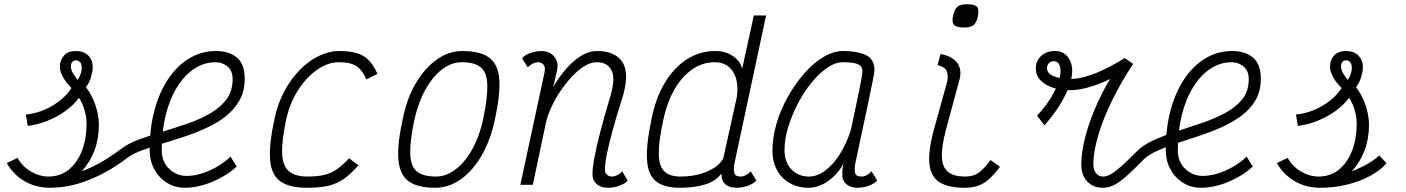

<svg xmlns="http://www.w3.org/2000/svg" viewBox="-20 -873 6640 907"><path d="M347 -495Q358 -513 362 -527Q366 -541 366 -552Q366 -569 359.5 -578Q353 -587 339 -588Q328 -588 321.5 -580.5Q315 -573 315 -560Q315 -544 323.5 -529Q332 -514 347 -495ZM554 -171Q587 -196 638 -214.5Q689 -233 748 -251Q807 -269 865.5 -289Q924 -309 972.5 -337Q1021 -365 1050 -404Q1079 -443 1079 -499Q1079 -539 1054.5 -559Q1030 -579 998 -579Q944 -579 897.5 -548Q851 -517 816.5 -461.5Q782 -406 763 -330Q744 -254 744 -163Q744 -109 779 -75.5Q814 -42 862 -42Q896 -42 933 -53.5Q970 -65 1005.5 -85.5Q1041 -106 1069 -133L1098 -86Q1065 -56 1023.5 -33.5Q982 -11 938.5 1.5Q895 14 854 14Q807 14 769.5 -9Q732 -32 709.5 -72.5Q687 -113 687 -165Q687 -268 710 -353Q733 -438 775 -500.5Q817 -563 874.5 -597.5Q932 -632 1001 -632Q1062 -632 1099 -601Q1136 -570 1136 -501Q1136 -443 1112 -400Q1088 -357 1048 -325Q1008 -293 957 -269.5Q906 -246 852 -228Q798 -210 746.5 -194.5Q695 -179 652.5 -163.5Q610 -148 584 -129Q528 -86 467.5 -54Q407 -22 344 -4Q281 14 217 14Q149 14 95.5 -17.5Q42 -49 12 -103L63 -127Q85 -87 125.5 -63Q166 -39 209 -39Q266 -39 306.5 -73Q347 -107 368 -163.5Q389 -220 389 -287Q389 -321 379 -354Q369 -387 353 -411Q327 -376 288 -348Q249 -320 203 -302Q157 -284 111 -278L102 -332Q166 -338 225 -372Q284 -406 318 -457Q292 -482 277 -510Q262 -538 263 -558Q263 -590 282.5 -611Q302 -632 338 -632Q375 -632 396.5 -611Q418 -590 418 -556Q418 -537 410.5 -510.5Q403 -484 386 -461Q413 -427 430 -378.5Q447 -330 447 -283Q447 -218 426.5 -163Q406 -108 366 -64Q388 -72 415 -84.5Q442 -97 476.5 -118Q511 -139 554 -171Z M1629 -125 1673 -92Q1638 -52 1605 -28.5Q1572 -5 1531 4.5Q1490 14 1430 14Q1348 14 1305 -16Q1262 -46 1256 -117.5Q1250 -189 1277 -313Q1292 -384 1323.5 -442.5Q1355 -501 1397 -543.5Q1439 -586 1487 -609Q1535 -632 1582 -632Q1632 -632 1665.5 -622Q1699 -612 1722 -588.5Q1745 -565 1763 -524L1711 -498Q1697 -529 1680 -547Q1663 -565 1639 -572Q1615 -579 1579 -579Q1530 -579 1479.5 -544.5Q1429 -510 1389 -448.5Q1349 -387 1331 -305Q1310 -203 1313 -145.5Q1316 -88 1345.5 -63.5Q1375 -39 1433 -39Q1481 -39 1513 -47Q1545 -55 1571.5 -73.5Q1598 -92 1629 -125Z M2036 14Q1952 14 1910 -17Q1868 -48 1862 -119.5Q1856 -191 1883 -313Q1902 -408 1944 -479.5Q1986 -551 2043 -591.5Q2100 -632 2164 -632Q2248 -632 2290.5 -601Q2333 -570 2338.5 -499Q2344 -428 2317 -305Q2297 -211 2255.5 -139Q2214 -67 2157.5 -26.5Q2101 14 2036 14ZM2039 -39Q2088 -39 2133 -73.5Q2178 -108 2212 -170Q2246 -232 2263 -313Q2284 -415 2282 -473Q2280 -531 2251 -555Q2222 -579 2161 -579Q2112 -579 2067.5 -544.5Q2023 -510 1989 -448.5Q1955 -387 1937 -305Q1916 -204 1918 -145.5Q1920 -87 1949.5 -63Q1979 -39 2039 -39Z M2919 -64 2945 -20Q2932 -5 2906 4.5Q2880 14 2852 14Q2819 14 2799 -3Q2779 -20 2779 -47Q2778 -75 2788 -128.5Q2798 -182 2816.5 -253Q2835 -324 2859 -404Q2889 -498 2870 -538.5Q2851 -579 2799 -579Q2770 -579 2739.5 -560Q2709 -541 2680 -509.5Q2651 -478 2626 -440.5Q2601 -403 2583 -363Q2565 -323 2558 -289L2497 0H2438L2552 -529Q2553 -534 2553.5 -539.5Q2554 -545 2554 -549Q2554 -562 2544.5 -570.5Q2535 -579 2520 -579Q2510 -579 2497.5 -573Q2485 -567 2473 -555L2446 -598Q2460 -614 2486.5 -623Q2513 -632 2539 -632Q2562 -632 2580.5 -621Q2599 -610 2608.5 -588.5Q2618 -567 2611 -538L2593 -461Q2636 -536 2691 -584Q2746 -632 2801 -632Q2889 -632 2922.5 -576Q2956 -520 2916 -398Q2893 -326 2875 -261Q2857 -196 2847 -146Q2837 -96 2838 -69Q2838 -56 2847.5 -47.5Q2857 -39 2872 -39Q2883 -39 2896 -45.5Q2909 -52 2919 -64Z M3480 -39Q3491 -39 3503.5 -45.5Q3516 -52 3526 -64L3553 -20Q3539 -5 3513 4.5Q3487 14 3460 14Q3426 14 3407 -2Q3388 -18 3388 -53Q3362 -18 3312 -2Q3262 14 3191 14Q3117 14 3079 -16.5Q3041 -47 3036.5 -118Q3032 -189 3058 -312Q3077 -408 3119.5 -480Q3162 -552 3223.5 -592Q3285 -632 3359 -632Q3407 -632 3442 -608.5Q3477 -585 3486 -548L3541 -800H3599L3449 -99Q3445 -72 3449 -55.5Q3453 -39 3480 -39ZM3194 -39Q3266 -39 3322 -63.5Q3378 -88 3397 -126L3461 -416Q3471 -490 3442.5 -534.5Q3414 -579 3356 -579Q3298 -579 3249 -544.5Q3200 -510 3165 -448.5Q3130 -387 3113 -304Q3091 -204 3092 -146Q3093 -88 3118.5 -63.5Q3144 -39 3194 -39Z M4097 -64 4124 -20Q4110 -5 4084 4.5Q4058 14 4031 14Q3999 14 3979 -2.5Q3959 -19 3959 -46Q3959 -63 3960.5 -79Q3962 -95 3966 -103Q3938 -50 3892.5 -18Q3847 14 3800 14Q3749 14 3710.5 -8Q3672 -30 3650.5 -69.5Q3629 -109 3629 -162Q3629 -224 3648.5 -290Q3668 -356 3702.5 -417Q3737 -478 3779.5 -526.5Q3822 -575 3869.5 -603.5Q3917 -632 3963 -632Q4029 -632 4070 -613Q4111 -594 4111 -542Q4111 -538 4109 -525Q4107 -512 4101.5 -485Q4096 -458 4086 -409.5Q4076 -361 4059.5 -285Q4043 -209 4020 -99Q4016 -72 4019.5 -55.5Q4023 -39 4051 -39Q4062 -39 4074.5 -45.5Q4087 -52 4097 -64ZM3802 -39Q3840 -39 3877.5 -66.5Q3915 -94 3946.5 -143.5Q3978 -193 3999 -257Q4024 -373 4039 -446.5Q4054 -520 4054 -536Q4054 -561 4032 -570Q4010 -579 3961 -579Q3926 -579 3888 -553Q3850 -527 3814 -483Q3778 -439 3749.5 -384.5Q3721 -330 3703.5 -273Q3686 -216 3686 -163Q3686 -108 3718 -73.5Q3750 -39 3802 -39Z M4536 14Q4460 14 4418.5 -12Q4377 -38 4370.5 -98.5Q4364 -159 4392 -262L4455 -489Q4460 -517 4452.5 -537Q4445 -557 4409 -565L4423 -618Q4476 -608 4500 -578.5Q4524 -549 4514 -502L4449 -262Q4427 -178 4429.5 -129.5Q4432 -81 4459.5 -60Q4487 -39 4538 -39Q4563 -39 4582 -46Q4601 -53 4619 -70Q4637 -87 4659 -117L4704 -85Q4676 -48 4651 -26Q4626 -4 4599 5Q4572 14 4536 14ZM4534 -743Q4498 -743 4486.5 -755.5Q4475 -768 4483 -802Q4490 -831 4504 -842Q4518 -853 4548 -853Q4585 -853 4595.5 -840.5Q4606 -828 4599 -794Q4593 -765 4578.5 -754Q4564 -743 4534 -743Z M5346 -154Q5377 -187 5428 -210Q5479 -233 5539 -252.5Q5599 -272 5659 -292.5Q5719 -313 5769 -340Q5819 -367 5849 -405Q5879 -443 5879 -499Q5879 -539 5854.5 -559Q5830 -579 5798 -579Q5744 -579 5697.5 -548Q5651 -517 5616.5 -461.5Q5582 -406 5563 -330Q5544 -254 5544 -163Q5544 -109 5579 -75.5Q5614 -42 5662 -42Q5696 -42 5733 -53.5Q5770 -65 5805.5 -85.5Q5841 -106 5869 -133L5898 -86Q5865 -56 5823.5 -33.5Q5782 -11 5738.5 1.5Q5695 14 5654 14Q5607 14 5569.5 -9Q5532 -32 5509.5 -72.5Q5487 -113 5487 -165Q5487 -268 5510 -353Q5533 -438 5575 -500.5Q5617 -563 5674.5 -597.5Q5732 -632 5801 -632Q5862 -632 5899 -601Q5936 -570 5936 -501Q5936 -443 5911.5 -400.5Q5887 -358 5845.5 -327Q5804 -296 5753 -273Q5702 -250 5647 -232Q5592 -214 5541 -197Q5490 -180 5449.5 -162Q5409 -144 5385 -122Q5339 -75 5306 -45Q5273 -15 5246 -0.5Q5219 14 5189 14Q5144 14 5116 -16Q5088 -46 5088 -95Q5088 -152 5105 -219.5Q5122 -287 5152.5 -359.5Q5183 -432 5224 -500Q5176 -476 5125.5 -461.5Q5075 -447 5038 -447Q4964 -447 4918.5 -475Q4873 -503 4873 -549Q4873 -585 4898 -608.5Q4923 -632 4965 -632Q5001 -632 5023 -605.5Q5045 -579 5045 -536Q5045 -504 5029 -461.5Q5013 -419 4983.5 -372.5Q4954 -326 4914 -281L4879 -327Q4929 -379 4959.5 -437.5Q4990 -496 4990 -539Q4990 -559 4982 -571.5Q4974 -584 4958 -584Q4945 -584 4935.5 -575Q4926 -566 4926 -551Q4926 -526 4957.5 -513Q4989 -500 5040 -500Q5070 -500 5111.5 -512Q5153 -524 5200 -547Q5247 -570 5293 -599L5333 -571Q5277 -487 5234.5 -400.5Q5192 -314 5168.5 -235.5Q5145 -157 5145 -96Q5145 -71 5157.5 -55Q5170 -39 5191 -39Q5208 -39 5227.5 -50Q5247 -61 5275.5 -86Q5304 -111 5346 -154Z M6217 14Q6149 14 6095.5 -17.5Q6042 -49 6012 -103L6063 -127Q6085 -87 6125.5 -63Q6166 -39 6209 -39Q6266 -39 6306.5 -73Q6347 -107 6368 -163.5Q6389 -220 6389 -287Q6389 -321 6379 -354Q6369 -387 6353 -411Q6327 -376 6288 -348Q6249 -320 6203 -302Q6157 -284 6111 -278L6102 -332Q6166 -338 6225 -372Q6284 -406 6318 -457Q6292 -482 6277 -510Q6262 -538 6263 -558Q6263 -590 6282.5 -611Q6302 -632 6338 -632Q6375 -632 6396.5 -611Q6418 -590 6418 -556Q6418 -537 6410.5 -510.5Q6403 -484 6386 -461Q6413 -427 6430 -378.5Q6447 -330 6447 -283Q6447 -218 6426.5 -163Q6406 -108 6366 -64Q6388 -72 6412.5 -84Q6437 -96 6459.5 -110.5Q6482 -125 6495 -139L6530 -102Q6501 -68 6451.5 -41.5Q6402 -15 6341.5 -0.5Q6281 14 6217 14ZM6347 -495Q6358 -513 6362 -527Q6366 -541 6366 -552Q6366 -569 6359.5 -578Q6353 -587 6339 -588Q6328 -588 6321.5 -580.5Q6315 -573 6315 -560Q6315 -544 6323.5 -529Q6332 -514 6347 -495Z"/></svg>

Font: Victor Mono Thin ExtraLight
Style: Italic
Weight: 250
Italic angle: -12°
Monospace: yes
Version: Version 1.561;gftools[0.9.30]